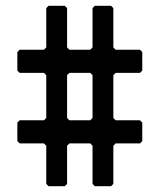

<svg xmlns="http://www.w3.org/2000/svg" viewBox="-20 -684 552 664"><path d="M148 -40 140 -48V-180L132 -188H48L40 -196V-260L48 -268H132L140 -276V-424L132 -432H48L40 -440V-504L48 -512H132L140 -520V-656L148 -664H204L212 -656V-520L220 -512H292L300 -520V-656L308 -664H364L372 -656V-520L380 -512H464L472 -504V-440L464 -432H380L372 -424V-276L380 -268H464L472 -260V-196L464 -188H380L372 -180V-48L364 -40H308L300 -48V-180L292 -188H220L212 -180V-48L204 -40ZM220 -268H292L300 -276V-424L292 -432H220L212 -424V-276Z"/></svg>

Font: Hasubi Mono
Style: Regular
Weight: 400
Designer: Eli Heuer
Foundry: Eli Heuer
Version: Version 1.000